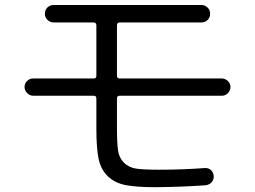

<svg xmlns="http://www.w3.org/2000/svg" viewBox="-20 -740 1040 783"><path d="M115.2 -349.6Q101.6 -349.6 90.8 -360.4Q80.1 -371.1 80.1 -385.3Q80.1 -399.4 90.3 -409.7Q100.6 -419.9 115.2 -419.9H362.3Q373 -419.9 373 -430.7V-636.7Q373 -647.5 362.3 -648.4H199.2Q184.6 -648.4 173.8 -658.7Q163.1 -668.9 163.1 -684.1Q163.1 -699.2 173.3 -709.5Q183.6 -719.7 199.2 -719.7H800.8Q815.4 -719.7 826.2 -709.5Q836.9 -699.2 836.9 -684.1Q836.9 -668.9 826.7 -658.7Q816.4 -648.4 800.8 -648.4H467.8Q457 -648.4 457 -636.7V-430.7Q457 -419.9 467.8 -419.9H884.8Q898.4 -419.9 909.2 -409.7Q919.9 -399.4 919.9 -385.3Q919.9 -371.1 909.7 -360.4Q899.4 -349.6 884.8 -349.6H467.8Q457 -349.6 457 -338.9V-217.8Q457 -157.2 461.4 -126.5Q465.8 -95.7 485.8 -76.2Q505.9 -56.6 536.1 -52.2Q566.4 -47.9 627 -47.9Q724.6 -47.9 815.4 -54.7Q830.1 -55.7 840.3 -46.4Q850.6 -37.1 851.6 -22Q852.5 -6.8 842.3 3.9Q832 14.6 817.4 15.6Q720.7 22.5 613.3 23.4Q535.2 23.4 491.2 14.6Q447.3 5.9 418.9 -22Q390.6 -49.8 381.8 -93.8Q373 -137.7 373 -216.8V-338.9Q373 -349.6 362.3 -349.6Z"/></svg>

Font: Rounded-X Mgen+ 1m regular
Style: Regular
Weight: 400
Designer: [Source Han Sans]
Ryoko NISHIZUKA  (kana & ideographs); Paul D. Hunt (Latin, Greek & Cyrillic); Wenlong ZHANG  (bopomofo
Version: Version 1.059.20150602